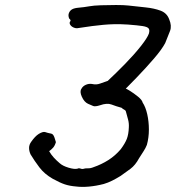

<svg xmlns="http://www.w3.org/2000/svg" viewBox="-20 -700 702 766"><path d="M283 44Q258 42 238.5 35.5Q219 29 190 13Q157 -6 137 -32.5Q117 -59 102 -84Q96 -97 96 -110Q96 -123 105 -135Q112 -145 119.5 -153Q127 -161 135 -166Q152 -176 160.5 -173Q169 -170 179 -168Q189 -167 193 -160.5Q197 -154 199 -146Q201 -138 203 -133Q199 -119 192 -111Q185 -103 176 -97Q184 -83 194.5 -71.5Q205 -60 218 -49Q230 -38 253.5 -31Q277 -24 289 -27Q294 -30 301 -27.5Q308 -25 311 -26Q320 -29 330.5 -28.5Q341 -28 353 -33Q385 -44 412.5 -61.5Q440 -79 462 -105Q479 -128 486 -146Q493 -164 494 -192Q495 -208 491 -223Q487 -238 482 -256Q481 -260 475.5 -262.5Q470 -265 465 -270Q443 -276 425 -283Q407 -290 379 -280Q360 -274 352 -277Q344 -280 331 -286Q316 -293 306.5 -314Q297 -335 305 -346Q310 -356 322 -361.5Q334 -367 347 -365Q364 -361 379 -366.5Q394 -372 409 -377L468 -351Q478 -350 496 -339Q514 -328 530.5 -314.5Q547 -301 549 -291Q561 -273 567.5 -244Q574 -215 574 -183Q574 -151 566 -122Q561 -109 552 -95.5Q543 -82 535 -69Q520 -41 500.5 -26.5Q481 -12 461 2Q443 13 427 21Q411 29 394 34Q363 42 334.5 44.5Q306 47 283 44ZM364 -337Q391 -360 409 -376.5Q427 -393 443 -409Q459 -425 479 -445Q516 -483 542 -516Q568 -549 574 -566Q578 -580 573 -586.5Q568 -593 549 -596Q530 -599 491 -602Q460 -604 437 -603.5Q414 -603 392.5 -601Q371 -599 347.5 -596Q324 -593 292 -588Q285 -586 275.5 -589.5Q266 -593 261 -600Q256 -607 259 -613Q262 -616 261.5 -619Q261 -622 256 -626Q251 -638 255 -648Q259 -658 268 -663Q277 -668 295.5 -669.5Q314 -671 337 -675Q353 -678 382.5 -679Q412 -680 443 -680Q474 -680 492 -678Q527 -674 561 -670.5Q595 -667 620.5 -657.5Q646 -648 655 -623Q666 -597 658.5 -577Q651 -557 639 -528Q625 -502 594 -466Q563 -430 525.5 -391Q488 -352 451 -316Q447 -312 442.5 -307.5Q438 -303 431 -299Z"/></svg>

Font: Caveat SemiBold
Style: Regular
Weight: 600
Designer: Pablo Impallari
Foundry: Pablo Impallari
Version: Version 2.000